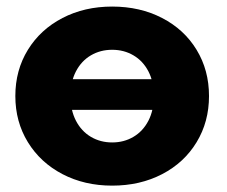

<svg xmlns="http://www.w3.org/2000/svg" viewBox="-20 -569 705 597"><path d="M27.7 -270.5Q27.7 -350.7 66.7 -414.1Q105.7 -477.4 174.2 -513Q242.7 -548.6 328.8 -548.6Q415.4 -548.6 484.1 -513Q552.8 -477.5 591.3 -414.1Q629.9 -350.7 629.9 -270.4Q629.9 -190.3 591.3 -126.8Q552.8 -63.2 484.1 -27.5Q415.4 8.2 328.8 8.2Q242.7 8.2 174.2 -27.6Q105.7 -63.4 66.7 -126.9Q27.7 -190.4 27.7 -270.5ZM458.3 -270.4Q458.3 -314.7 441.4 -347.2Q424.4 -379.7 394.9 -396.9Q365.5 -414.2 328.8 -414.2Q292.1 -414.2 262.6 -396.9Q233.2 -379.7 216.2 -347.2Q199.2 -314.7 199.2 -270.4Q199.2 -226.2 216.2 -193.5Q233.2 -160.9 262.6 -143.5Q292.1 -126.1 328.8 -126.1Q365.5 -126.1 394.9 -143.5Q424.4 -160.9 441.4 -193.5Q458.3 -226.2 458.3 -270.4ZM121.1 -322.8H531.2V-227.4H121.1Z"/></svg>

Font: iiserrat Thin
Style: Regular
Weight: 100
Designer: Akira Ohta
Foundry: Akira Ohta
Version: Version 1.200;Glyphs 3.3.1 (3343)